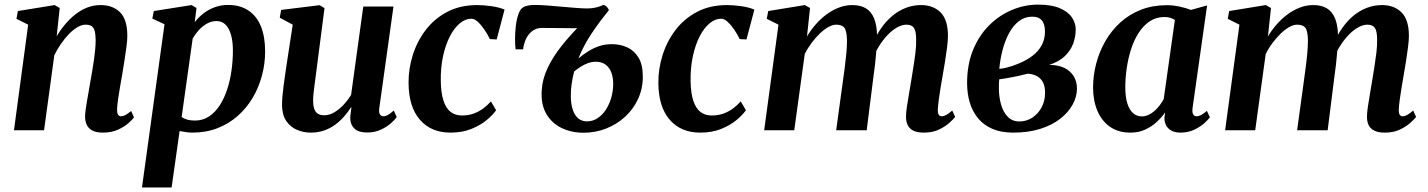

<svg xmlns="http://www.w3.org/2000/svg" viewBox="-20 -578 6336 852"><path d="M231.5 -417Q248 -445 269 -470Q290 -495 314.5 -514.2Q339 -533.5 367 -544.5Q395 -555.5 426 -555.5Q480.5 -555.5 512.8 -523.5Q545 -491.5 545 -418.5Q545 -399.5 541 -369.2Q537 -339 531.8 -306.2Q526.5 -273.5 522 -245.5Q517.5 -220 512.5 -191.5Q507.5 -163 503.8 -136.8Q500 -110.5 499.5 -91.5Q499.5 -74 504.5 -68Q509.5 -62 516.5 -62Q525.5 -62 536 -67.2Q546.5 -72.5 562 -85.5L574.5 -57Q568.5 -48 550.5 -32Q532.5 -16 504 -2.8Q475.5 10.5 436.5 10.5Q406.5 10.5 389 0.8Q371.5 -9 364.5 -25.2Q357.5 -41.5 357.5 -61Q357.5 -73 360 -91Q362.5 -109 366.2 -130.8Q370 -152.5 374 -175.2Q378 -198 381.5 -219Q385.5 -240.5 389.5 -264.5Q393.5 -288.5 397 -312.8Q400.5 -337 402.5 -359.5Q404.5 -382 404.5 -401Q404 -427 399.8 -441.8Q395.5 -456.5 385.8 -462.5Q376 -468.5 360 -468.5Q343 -468.5 324 -457.5Q305 -446.5 286.2 -427.2Q267.5 -408 250.8 -383.8Q234 -359.5 221 -333L175.5 0H42L105 -468.5L53 -494.5L59.5 -529L222.5 -555.5L245 -542.5Z M610 254 710 -470.5 656 -495.5 662.5 -529 830 -555.5 852 -542.5 844 -479.5Q859.5 -500 881.8 -517.5Q904 -535 931.8 -545.5Q959.5 -556 992 -556Q1045.5 -556 1082.2 -531.5Q1119 -507 1137.8 -461Q1156.5 -415 1156.5 -349.5Q1156.5 -294.5 1142.2 -241.8Q1128 -189 1100.8 -143.2Q1073.5 -97.5 1034.2 -63Q995 -28.5 944.5 -9Q894 10.5 833.5 10.5Q820 10.5 805.5 8.2Q791 6 777 3.5L741.5 254ZM786 -58.5Q797 -51 811.5 -47Q826 -43 844.5 -43Q880.5 -43 908 -61.5Q935.5 -80 955.5 -111.2Q975.5 -142.5 988.5 -182.5Q1001.5 -222.5 1007.5 -266.5Q1013.5 -310.5 1013.5 -353.5Q1013.5 -392.5 1005.5 -422Q997.5 -451.5 981.5 -468Q965.5 -484.5 940.5 -484.5Q918 -484.5 897.8 -473Q877.5 -461.5 861.5 -443.5Q845.5 -425.5 835 -407Z M1359 10.5Q1326.5 10.5 1297.8 -1.8Q1269 -14 1250.5 -40.8Q1232 -67.5 1231.5 -111Q1231.5 -128 1233.2 -149.2Q1235 -170.5 1238 -194Q1241 -217.5 1244.5 -241.2Q1248 -265 1251 -286L1279 -468.5L1221.5 -499.5L1227.5 -534L1398 -555L1420 -542L1387 -287Q1384.5 -266.5 1381.5 -244.2Q1378.5 -222 1375.8 -201Q1373 -180 1371.2 -162.5Q1369.5 -145 1369.5 -133.5Q1369.5 -109 1374.8 -94.2Q1380 -79.5 1391 -73Q1402 -66.5 1419 -66.5Q1441.5 -66.5 1463.5 -79.5Q1485.5 -92.5 1504.8 -113.2Q1524 -134 1538 -157L1592 -549H1726L1663 -97.5Q1660.5 -79 1666 -70.5Q1671.5 -62 1681 -62Q1690 -62 1700.5 -67.5Q1711 -73 1727.5 -87.5L1740.5 -58.5Q1733.5 -48 1715.5 -31.8Q1697.5 -15.5 1670.5 -2.8Q1643.5 10 1609.5 10Q1572.5 10 1554.5 -5.8Q1536.5 -21.5 1534.5 -47.5Q1534 -50.5 1534.2 -56.8Q1534.5 -63 1535.5 -70.8Q1536.5 -78.5 1537.5 -86.5Q1538.5 -94.5 1539.5 -101.5L1538 -102Q1524.5 -81.5 1507 -61.2Q1489.5 -41 1467.5 -24.8Q1445.5 -8.5 1418.5 1Q1391.5 10.5 1359 10.5Z M1978.5 10.5Q1893 10.5 1843.2 -46.8Q1793.5 -104 1793 -210.5Q1792.5 -271.5 1811.2 -332.2Q1830 -393 1868.2 -443.8Q1906.5 -494.5 1964 -525Q2021.5 -555.5 2098 -555.5Q2127 -555.5 2161.2 -550.5Q2195.5 -545.5 2219 -535.5L2184 -403L2154 -404.5Q2142.5 -428 2128.2 -448.5Q2114 -469 2099.5 -482Q2085 -495 2071.5 -495Q2045.5 -495 2020.8 -474.8Q1996 -454.5 1976.8 -417.5Q1957.5 -380.5 1946.2 -329.5Q1935 -278.5 1936 -217.5Q1937 -164.5 1948 -131Q1959 -97.5 1979.5 -81.5Q2000 -65.5 2030 -65.5Q2059 -65.5 2082.5 -74.2Q2106 -83 2124.8 -97Q2143.5 -111 2158.5 -128L2181.5 -89Q2167.5 -68.5 2140 -45.5Q2112.5 -22.5 2072 -6Q2031.5 10.5 1978.5 10.5Z M2301.5 -359H2268Q2265.5 -376.5 2265.5 -404Q2265.5 -431.5 2268.8 -461Q2272 -490.5 2280 -514Q2288 -537.5 2302 -546Q2308.5 -550 2321 -553Q2333.5 -556 2354.5 -556Q2375 -556 2406.5 -553.8Q2438 -551.5 2472.5 -548.2Q2507 -545 2537.5 -542.8Q2568 -540.5 2586.5 -540.5Q2607.5 -540.5 2625.8 -545Q2644 -549.5 2657 -556Q2660.5 -556.5 2666.2 -552.8Q2672 -549 2676.5 -543.5Q2681 -538 2681.5 -532Q2639 -480 2604.8 -428.8Q2570.5 -377.5 2546.5 -318.5Q2567.5 -336 2590 -350.2Q2612.5 -364.5 2638.5 -373.2Q2664.5 -382 2695.5 -382Q2732 -382 2763 -368Q2794 -354 2813.2 -322.8Q2832.5 -291.5 2832.5 -238Q2832.5 -184.5 2811.5 -139Q2790.5 -93.5 2754 -60Q2717.5 -26.5 2670.2 -7.8Q2623 11 2569.5 11Q2516 11 2472.2 -10Q2428.5 -31 2404 -73.2Q2379.5 -115.5 2384 -178.5Q2387 -228 2410.5 -277.2Q2434 -326.5 2473 -375.5Q2512 -424.5 2561.5 -473.5L2550.5 -453Q2545.5 -452.5 2531 -452.8Q2516.5 -453 2496.8 -453.2Q2477 -453.5 2456 -453.5Q2435 -453.5 2416.2 -453.8Q2397.5 -454 2385.5 -454Q2367 -454 2353 -447Q2339 -440 2328.5 -427.5Q2317 -414.5 2309.8 -395Q2302.5 -375.5 2301.5 -359ZM2585 -39.5Q2610.5 -39.5 2631.8 -53.5Q2653 -67.5 2668.5 -91.2Q2684 -115 2692.5 -144.8Q2701 -174.5 2701 -206Q2701 -234 2692.8 -256.2Q2684.5 -278.5 2667.2 -291.2Q2650 -304 2624 -304Q2606 -304 2589 -297.8Q2572 -291.5 2556.8 -281.8Q2541.5 -272 2528 -261Q2521 -235.5 2516.8 -206.5Q2512.5 -177.5 2513 -148.5Q2513.5 -115.5 2521.8 -90.8Q2530 -66 2545.8 -52.8Q2561.5 -39.5 2585 -39.5Z M3087 10.5Q3001.5 10.5 2951.8 -46.8Q2902 -104 2901.5 -210.5Q2901 -271.5 2919.8 -332.2Q2938.5 -393 2976.8 -443.8Q3015 -494.5 3072.5 -525Q3130 -555.5 3206.5 -555.5Q3235.5 -555.5 3269.8 -550.5Q3304 -545.5 3327.5 -535.5L3292.5 -403L3262.5 -404.5Q3251 -428 3236.8 -448.5Q3222.5 -469 3208 -482Q3193.5 -495 3180 -495Q3154 -495 3129.2 -474.8Q3104.5 -454.5 3085.2 -417.5Q3066 -380.5 3054.8 -329.5Q3043.5 -278.5 3044.5 -217.5Q3045.5 -164.5 3056.5 -131Q3067.5 -97.5 3088 -81.5Q3108.5 -65.5 3138.5 -65.5Q3167.5 -65.5 3191 -74.2Q3214.5 -83 3233.2 -97Q3252 -111 3267 -128L3290 -89Q3276 -68.5 3248.5 -45.5Q3221 -22.5 3180.5 -6Q3140 10.5 3087 10.5Z M3574.5 -542.5 3561 -416Q3577 -443.5 3599 -468.8Q3621 -494 3647 -513.5Q3673 -533 3702.2 -544.2Q3731.5 -555.5 3762 -555.5Q3798.5 -555.5 3822.5 -541Q3846.5 -526.5 3859 -495.8Q3871.5 -465 3872 -416.5Q3872 -409 3871.5 -400Q3871 -391 3870 -381Q3869 -371 3867.5 -361L3849.5 -377.5Q3866.5 -418.5 3889.2 -451.5Q3912 -484.5 3940 -507.8Q3968 -531 4000 -543.2Q4032 -555.5 4067.5 -555.5Q4121 -555.5 4153.8 -523Q4186.5 -490.5 4186.5 -418.5Q4186.5 -399.5 4182.8 -369.5Q4179 -339.5 4173.8 -306.5Q4168.5 -273.5 4163.5 -245.5Q4159 -220 4154.2 -191.5Q4149.5 -163 4146 -136.8Q4142.5 -110.5 4141.5 -91.5Q4141.5 -74 4146.2 -68Q4151 -62 4158.5 -62Q4168 -62 4178.8 -67.8Q4189.5 -73.5 4205.5 -87.5L4218.5 -59Q4211.5 -50 4193.5 -33.5Q4175.5 -17 4147 -3.2Q4118.5 10.5 4079 10.5Q4048.5 10.5 4031 0.8Q4013.5 -9 4006.8 -25.2Q4000 -41.5 4000.5 -61Q4000.5 -77 4004.2 -103.5Q4008 -130 4013.5 -160.5Q4019 -191 4023.5 -220Q4028 -248.5 4033.2 -280.8Q4038.5 -313 4042.2 -344.5Q4046 -376 4045.5 -401Q4045.5 -440 4035.5 -454.2Q4025.5 -468.5 4002.5 -468.5Q3983 -468.5 3961.2 -456.5Q3939.5 -444.5 3918.2 -422.2Q3897 -400 3878.8 -370.2Q3860.5 -340.5 3848.5 -305.5L3870.5 -384.5Q3869.5 -363 3867.5 -338.8Q3865.5 -314.5 3862.8 -290Q3860 -265.5 3856.5 -242.5L3826 0H3690.5L3720.5 -219Q3724.5 -248 3728.8 -280.2Q3733 -312.5 3735.8 -343.5Q3738.5 -374.5 3738.5 -399.5Q3737.5 -441 3727 -454.8Q3716.5 -468.5 3690.5 -468.5Q3674.5 -468.5 3655.8 -458Q3637 -447.5 3617.8 -429Q3598.5 -410.5 3581 -387Q3563.5 -363.5 3551 -338L3504.5 0H3371L3434.5 -468.5L3382.5 -494.5L3389 -529L3551.5 -555.5Z M4476.5 10.5Q4422.5 10.5 4383.8 -6.2Q4345 -23 4320 -53.2Q4295 -83.5 4283.2 -123.5Q4271.5 -163.5 4271.5 -209.5Q4271.5 -292 4298 -356.5Q4324.5 -421 4369.5 -465.8Q4414.5 -510.5 4470.8 -534Q4527 -557.5 4586.5 -557.5Q4645.5 -557.5 4682.5 -541.8Q4719.5 -526 4736.5 -500.8Q4753.5 -475.5 4753.5 -447.5Q4753.5 -416 4742.5 -385.2Q4731.5 -354.5 4705.8 -329.5Q4680 -304.5 4636 -290Q4675.5 -290 4702.8 -276.8Q4730 -263.5 4744.5 -239.8Q4759 -216 4759 -185Q4759 -149 4740 -114.2Q4721 -79.5 4685 -51.2Q4649 -23 4596.2 -6.2Q4543.5 10.5 4476.5 10.5ZM4503.5 -39Q4534 -39 4559.8 -55.2Q4585.5 -71.5 4601.5 -100.5Q4617.5 -129.5 4617.5 -166.5Q4617.5 -196 4607.5 -214Q4597.5 -232 4580.2 -240.8Q4563 -249.5 4541.5 -251Q4533 -249.5 4522.5 -246.8Q4512 -244 4500.5 -241.2Q4489 -238.5 4476 -236.5Q4461.5 -233.5 4446.2 -230.8Q4431 -228 4414 -226Q4413 -217.5 4412.8 -207.8Q4412.5 -198 4412.5 -188.5Q4412.5 -148 4422.2 -114Q4432 -80 4452.2 -59.5Q4472.5 -39 4503.5 -39ZM4414.5 -272.5Q4430.5 -274 4445 -277.5Q4459.5 -281 4473 -285.5Q4486.5 -290 4499 -295.5Q4536 -310.5 4562.5 -331Q4589 -351.5 4603 -378.2Q4617 -405 4617 -437.5Q4617 -471.5 4603 -487.8Q4589 -504 4560.5 -504Q4527 -504 4501.2 -484Q4475.5 -464 4457.5 -430.5Q4439.5 -397 4428.8 -355.8Q4418 -314.5 4414.5 -272.5Z M5272 -99Q5269.5 -78 5275 -70Q5280.5 -62 5290.5 -62Q5299 -62 5309.8 -67.5Q5320.5 -73 5335.5 -86L5349 -57.5Q5342 -47.5 5324 -31.2Q5306 -15 5279 -2.2Q5252 10.5 5217.5 10.5Q5185 10.5 5166.2 -6.8Q5147.5 -24 5147 -55L5150.5 -79.5Q5135.5 -57.5 5113.2 -37Q5091 -16.5 5062 -3Q5033 10.5 4996.5 10.5Q4942.5 10.5 4905.5 -15.5Q4868.5 -41.5 4849.5 -86.8Q4830.5 -132 4830.5 -189.5Q4830.5 -243.5 4844.5 -296.5Q4858.5 -349.5 4885.5 -396.2Q4912.5 -443 4952 -478.8Q4991.5 -514.5 5043.2 -534.8Q5095 -555 5158 -555Q5185.5 -555 5214.5 -548.8Q5243.5 -542.5 5265 -534L5336.5 -554ZM5193.5 -489.5Q5184.5 -495.5 5173 -499Q5161.5 -502.5 5147.5 -502.5Q5110.5 -502.5 5082 -483.5Q5053.5 -464.5 5032.8 -432.2Q5012 -400 4999 -359.2Q4986 -318.5 4979.8 -275Q4973.5 -231.5 4973.5 -190Q4973.5 -147 4982.8 -118.2Q4992 -89.5 5008.5 -75.5Q5025 -61.5 5046.5 -61.5Q5061.5 -61.5 5075.5 -67.8Q5089.5 -74 5102.2 -85Q5115 -96 5125.5 -109.8Q5136 -123.5 5144 -138.5Z M5620 -542.5 5606.5 -416Q5622.5 -443.5 5644.5 -468.8Q5666.5 -494 5692.5 -513.5Q5718.5 -533 5747.8 -544.2Q5777 -555.5 5807.5 -555.5Q5844 -555.5 5868 -541Q5892 -526.5 5904.5 -495.8Q5917 -465 5917.5 -416.5Q5917.5 -409 5917 -400Q5916.5 -391 5915.5 -381Q5914.5 -371 5913 -361L5895 -377.5Q5912 -418.5 5934.8 -451.5Q5957.5 -484.5 5985.5 -507.8Q6013.5 -531 6045.5 -543.2Q6077.5 -555.5 6113 -555.5Q6166.5 -555.5 6199.2 -523Q6232 -490.5 6232 -418.5Q6232 -399.5 6228.2 -369.5Q6224.5 -339.5 6219.2 -306.5Q6214 -273.5 6209 -245.5Q6204.5 -220 6199.8 -191.5Q6195 -163 6191.5 -136.8Q6188 -110.5 6187 -91.5Q6187 -74 6191.8 -68Q6196.5 -62 6204 -62Q6213.5 -62 6224.2 -67.8Q6235 -73.5 6251 -87.5L6264 -59Q6257 -50 6239 -33.5Q6221 -17 6192.5 -3.2Q6164 10.5 6124.5 10.5Q6094 10.5 6076.5 0.8Q6059 -9 6052.2 -25.2Q6045.5 -41.5 6046 -61Q6046 -77 6049.8 -103.5Q6053.5 -130 6059 -160.5Q6064.5 -191 6069 -220Q6073.5 -248.5 6078.8 -280.8Q6084 -313 6087.8 -344.5Q6091.5 -376 6091 -401Q6091 -440 6081 -454.2Q6071 -468.5 6048 -468.5Q6028.5 -468.5 6006.8 -456.5Q5985 -444.5 5963.8 -422.2Q5942.5 -400 5924.2 -370.2Q5906 -340.5 5894 -305.5L5916 -384.5Q5915 -363 5913 -338.8Q5911 -314.5 5908.2 -290Q5905.5 -265.5 5902 -242.5L5871.5 0H5736L5766 -219Q5770 -248 5774.2 -280.2Q5778.5 -312.5 5781.2 -343.5Q5784 -374.5 5784 -399.5Q5783 -441 5772.5 -454.8Q5762 -468.5 5736 -468.5Q5720 -468.5 5701.2 -458Q5682.5 -447.5 5663.2 -429Q5644 -410.5 5626.5 -387Q5609 -363.5 5596.5 -338L5550 0H5416.5L5480 -468.5L5428 -494.5L5434.5 -529L5597 -555.5Z"/></svg>

Font: Merriweather 48pt
Style: Bold Italic
Weight: 700
Italic angle: -7.8°
Version: Version 2.101